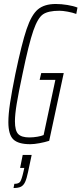

<svg xmlns="http://www.w3.org/2000/svg" viewBox="-20 -716 409 964"><path d="M22 -103Q22 -142 30.5 -198.5Q39 -255 57 -344Q89 -497 113.5 -569.5Q138 -642 170.5 -669Q203 -696 260 -696Q288 -696 318.5 -691Q349 -686 369 -678L363 -646Q344 -653 319.5 -657.5Q295 -662 278 -662Q223 -662 196.5 -644.5Q170 -627 147.5 -562.5Q125 -498 93 -344Q73 -250 64 -195.5Q55 -141 55 -107Q55 -60 71.5 -43Q88 -26 127 -26Q147 -26 167.5 -29.5Q188 -33 199 -38L258 -315H179L187 -349H300L227 -9Q205 -2 178 3Q151 8 132 8Q72 8 47 -16Q22 -40 22 -103ZM98 145 102 127H81L94 62H139L121 147Q114 181 106 198Q98 215 85 221.5Q72 228 48 228L52 207Q74 207 81.5 196Q89 185 98 145Z"/></svg>

Font: Saira Ultra Condensed Thin
Style: Italic
Weight: 100
Width: 1
Italic angle: -12°
Designer: Hector Gatti with collaboration of the Omnibus-Type team
Foundry: Omnibus-Type
Version: Version 1.001; ttfautohint (v1.8)